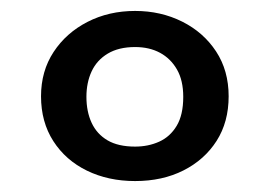

<svg xmlns="http://www.w3.org/2000/svg" viewBox="-20 -705 493 351"><path d="M227 -374Q178 -374 139 -393Q100 -412 77.5 -447Q55 -482 55 -529Q55 -575 78 -610Q101 -645 140 -665Q179 -685 227 -685Q274 -685 313 -665.5Q352 -646 375 -611Q398 -576 398 -529Q398 -482 376 -447.5Q354 -413 315.5 -393.5Q277 -374 227 -374ZM227 -437Q251 -437 271 -446Q291 -455 303 -475Q315 -495 315 -528Q315 -558 303.5 -578Q292 -598 272.5 -608.5Q253 -619 227 -619Q197 -619 177 -607Q157 -595 147.5 -574.5Q138 -554 138 -528Q138 -501 147.5 -480.5Q157 -460 176.5 -448.5Q196 -437 227 -437Z"/></svg>

Font: Teachers Medium
Style: Regular
Weight: 500
Designer: Alfredo Marco Pradil, Chank Diesel
Version: Version 1.001